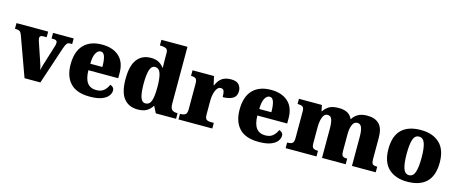

<svg xmlns="http://www.w3.org/2000/svg" viewBox="-44 -1381 4802 2013"><g transform="rotate(15 2357.0 -375.0)"><path d="M82 -431Q72 -457 57 -466Q42 -475 7 -475V-536H351V-475H316Q294 -475 285 -468Q276 -461 276 -447Q276 -436 279 -425.5Q282 -415 285 -406L349 -217Q359 -189 365 -168Q371 -147 375 -124Q383 -164 392 -191L456 -397Q461 -411 463.5 -422.5Q466 -434 466 -448Q466 -458 457 -466.5Q448 -475 425 -475H404V-536H628V-475H602Q583 -475 571 -461Q559 -447 545 -406L410 0H238Z M946 10Q804 10 735.5 -62.5Q667 -135 667 -266Q667 -407 737 -479Q807 -551 934 -551Q1052 -551 1119.5 -489.5Q1187 -428 1187 -309V-254H863Q865 -160 898.5 -117Q932 -74 996 -74Q1047 -74 1077.5 -100Q1108 -126 1124 -166Q1143 -161 1155.5 -148Q1168 -135 1168 -115Q1168 -85 1146 -56Q1124 -27 1075.5 -8.5Q1027 10 946 10ZM996 -325Q996 -399 982.5 -438.5Q969 -478 939 -478Q907 -478 886 -439Q865 -400 865 -325Z M1467 10Q1370 10 1316.5 -56.5Q1263 -123 1263 -267Q1263 -412 1316 -480.5Q1369 -549 1464 -549Q1519 -549 1551.5 -530Q1584 -511 1605 -482H1610Q1609 -505 1608.5 -536Q1608 -567 1608 -596V-641Q1608 -680 1584.5 -689.5Q1561 -699 1528 -699H1520V-760H1803V-143Q1803 -96 1820.5 -78.5Q1838 -61 1875 -61H1883V0H1663L1628 -69H1622Q1600 -32 1563 -11Q1526 10 1467 10ZM1529 -73Q1575 -73 1591.5 -121.5Q1608 -170 1608 -270Q1608 -365 1591.5 -416.5Q1575 -468 1530 -468Q1491 -468 1475 -416.5Q1459 -365 1459 -269Q1459 -171 1475 -122Q1491 -73 1529 -73Z M1909 0V-61H1914Q1948 -61 1966.5 -73.5Q1985 -86 1985 -133V-407Q1985 -451 1970 -463Q1955 -475 1922 -475H1918V-536H2151L2172 -443H2177Q2203 -502 2240 -525.5Q2277 -549 2335 -549Q2394 -549 2419.5 -520.5Q2445 -492 2445 -450Q2445 -394 2404 -370Q2363 -346 2296 -346Q2296 -387 2288.5 -410Q2281 -433 2253 -433Q2230 -433 2213.5 -410.5Q2197 -388 2188.5 -352.5Q2180 -317 2180 -278V-128Q2180 -84 2196.5 -72.5Q2213 -61 2241 -61H2276V0Z M2780 10Q2638 10 2569.5 -62.5Q2501 -135 2501 -266Q2501 -407 2571 -479Q2641 -551 2768 -551Q2886 -551 2953.5 -489.5Q3021 -428 3021 -309V-254H2697Q2699 -160 2732.5 -117Q2766 -74 2830 -74Q2881 -74 2911.5 -100Q2942 -126 2958 -166Q2977 -161 2989.5 -148Q3002 -135 3002 -115Q3002 -85 2980 -56Q2958 -27 2909.5 -8.5Q2861 10 2780 10ZM2830 -325Q2830 -399 2816.5 -438.5Q2803 -478 2773 -478Q2741 -478 2720 -439Q2699 -400 2699 -325Z M3072 0V-61H3076Q3110 -61 3127.5 -73Q3145 -85 3145 -128V-417Q3145 -458 3127.5 -469Q3110 -480 3077 -480H3073V-536H3322L3335 -472H3340Q3360 -504 3396 -527.5Q3432 -551 3505 -551Q3616 -551 3650 -472H3655Q3672 -504 3710.5 -527.5Q3749 -551 3814 -551Q3897 -551 3942 -506Q3987 -461 3987 -360V-131Q3987 -85 3999.5 -73Q4012 -61 4046 -61H4050V0H3792V-317Q3792 -381 3778.5 -416Q3765 -451 3731 -451Q3694 -451 3677.5 -409.5Q3661 -368 3661 -312V-131Q3661 -85 3673.5 -73Q3686 -61 3720 -61H3724V0H3467V-317Q3467 -381 3455 -416Q3443 -451 3408 -451Q3383 -451 3368 -430Q3353 -409 3346 -375Q3339 -341 3339 -301V-125Q3339 -85 3354.5 -73Q3370 -61 3403 -61H3407V0Z M4392 10Q4263 10 4189 -60Q4115 -130 4115 -271Q4115 -412 4186 -481.5Q4257 -551 4395 -551Q4524 -551 4598 -481.5Q4672 -412 4672 -271Q4672 -130 4601 -60Q4530 10 4392 10ZM4394 -61Q4439 -61 4457 -114.5Q4475 -168 4475 -271Q4475 -375 4456.5 -427Q4438 -479 4393 -479Q4348 -479 4330.5 -427Q4313 -375 4313 -271Q4313 -168 4331 -114.5Q4349 -61 4394 -61Z"/></g></svg>

Font: Noto Serif Myanmar Black
Style: Regular
Weight: 900
Designer: Ben Mitchell and the Monotype Design Team
Foundry: Monotype Imaging Inc.
Version: Version 2.106; ttfautohint (v1.8.4.7-5d5b)